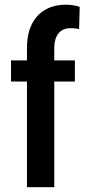

<svg xmlns="http://www.w3.org/2000/svg" viewBox="-20 -780 362 800"><path d="M206.1 0H92.3V-578.6Q92.3 -637.7 112.1 -678Q131.8 -718.3 168.2 -739.3Q204.6 -760.3 254.4 -760.3Q269.5 -760.3 284.2 -758.1Q298.8 -755.9 312 -751.5L309.6 -658.7Q302.7 -660.6 292.7 -661.6Q282.7 -662.6 273.4 -662.6Q252 -662.6 236.8 -652.8Q221.7 -643.1 213.9 -624.5Q206.1 -606 206.1 -578.6ZM292 -528.3V-440.4H25.9V-528.3Z"/></svg>

Font: Roboto Condensed Medium
Style: Regular
Weight: 500
Designer: Christian Robertson
Foundry: Google
Version: Version 3.0